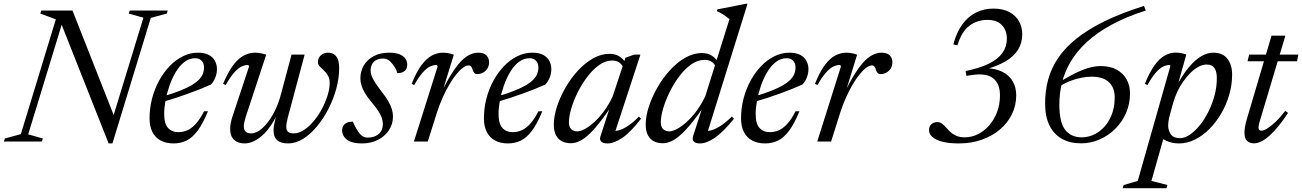

<svg xmlns="http://www.w3.org/2000/svg" viewBox="-42 -740 6809 1004"><path d="M560.5 -118 543 -108 708 -647.5 631.5 -669 636.5 -685H835L830 -669L746.5 -646.5L546 10H526L271 -634.5L287.5 -633.5L105.5 -37.5L182 -16L177 0H-21.5L-16.5 -16L67 -38.5L250 -639L169 -669L173.5 -685H337Z M978.5 -435.5Q947.5 -435.5 922 -415.8Q896.5 -396 877 -363.2Q857.5 -330.5 844 -291.5Q830.5 -252.5 823.5 -214Q816.5 -175.5 816.5 -145Q816.5 -93 836.5 -71Q856.5 -49 890.5 -49Q915 -49 937.5 -58.8Q960 -68.5 981.8 -92.2Q1003.5 -116 1025 -158H1045.5Q1018.5 -92.5 991 -56Q963.5 -19.5 933 -4.8Q902.5 10 865.5 10Q826.5 10 798.5 -5Q770.5 -20 755.2 -49.2Q740 -78.5 740 -121Q740 -174 753 -224.2Q766 -274.5 789.8 -318Q813.5 -361.5 845.2 -394.5Q877 -427.5 914.8 -446Q952.5 -464.5 993 -464.5Q1028 -464.5 1050 -452.8Q1072 -441 1082.2 -421.2Q1092.5 -401.5 1092.5 -378.5Q1092.5 -357 1084.2 -335.2Q1076 -313.5 1061 -298Q1037 -287 1007.5 -275.2Q978 -263.5 945.2 -251.5Q912.5 -239.5 878 -228.2Q843.5 -217 809 -207L811 -236Q862.5 -251 899.5 -265.8Q936.5 -280.5 960.8 -295Q985 -309.5 999 -324.2Q1013 -339 1019 -354.5Q1025 -370 1025 -386Q1025 -401 1019.5 -412Q1014 -423 1003.8 -429.2Q993.5 -435.5 978.5 -435.5Z M1482.5 -454.5H1551L1462.5 -123.5Q1459 -109 1457 -97.5Q1455 -86 1455 -77Q1455 -59 1464.2 -50.8Q1473.5 -42.5 1493 -42.5Q1521 -42.5 1548 -60.5Q1575 -78.5 1599.2 -107.5Q1623.5 -136.5 1642 -171.8Q1660.5 -207 1671.2 -241.8Q1682 -276.5 1682 -305.5Q1682 -329 1672.8 -344.8Q1663.5 -360.5 1651.2 -372Q1639 -383.5 1629.8 -393Q1620.5 -402.5 1620.5 -414Q1620.5 -438 1636.2 -451.2Q1652 -464.5 1673.5 -464.5Q1692 -464.5 1705.2 -455.5Q1718.5 -446.5 1725 -428.8Q1731.5 -411 1731.5 -383.5Q1731.5 -332 1716.8 -277.2Q1702 -222.5 1675.8 -171.2Q1649.5 -120 1615.5 -79Q1581.5 -38 1542.8 -14Q1504 10 1465 10Q1427.5 10 1408 -6.2Q1388.5 -22.5 1388.5 -58.5Q1388.5 -71 1391 -86Q1393.5 -101 1398 -118.5L1414 -177H1421.5Q1403 -128 1380.2 -92.8Q1357.5 -57.5 1333 -34.8Q1308.5 -12 1284 -1Q1259.5 10 1237 10Q1202.5 10 1182 -9Q1161.5 -28 1161.5 -66Q1161.5 -94.5 1174 -132L1260.5 -392.5Q1260 -395.5 1258.2 -397.8Q1256.5 -400 1252.5 -400Q1237 -400 1219.5 -391.2Q1202 -382.5 1181.8 -359.8Q1161.5 -337 1138.5 -295.5L1124.5 -301.5Q1144 -348 1164 -379.5Q1184 -411 1204.8 -429.5Q1225.5 -448 1247.5 -456.2Q1269.5 -464.5 1292 -464.5Q1303 -464.5 1312.5 -463Q1322 -461.5 1331.2 -459.5Q1340.5 -457.5 1350 -454L1243 -129Q1238 -113 1235.5 -100.8Q1233 -88.5 1233 -79Q1233 -60 1243 -51.2Q1253 -42.5 1271.5 -42.5Q1299.5 -42.5 1330 -69.8Q1360.5 -97 1387 -144.8Q1413.5 -192.5 1429 -254Z M1803 -104Q1808 -93 1813.8 -81Q1819.5 -69 1831.5 -51.5Q1843.5 -33.5 1855.5 -27Q1867.5 -20.5 1880.5 -20.5Q1904 -20.5 1922 -28.8Q1940 -37 1950 -53Q1960 -69 1960 -91.5Q1960 -106.5 1954.8 -122.5Q1949.5 -138.5 1936.8 -158.5Q1924 -178.5 1901 -205.5Q1878.5 -232.5 1865.8 -254.2Q1853 -276 1847.8 -294.5Q1842.5 -313 1842.5 -330.5Q1842.5 -367.5 1860.5 -398Q1878.5 -428.5 1912.2 -446.5Q1946 -464.5 1992.5 -464.5Q2026.5 -464.5 2047.5 -456Q2068.5 -447.5 2078 -433.2Q2087.5 -419 2087.5 -400.5Q2087.5 -388 2081.8 -378.2Q2076 -368.5 2064.5 -363Q2053 -357.5 2035.5 -357.5Q2033 -369.5 2027.5 -379.5Q2022 -389.5 2011 -404.5Q2000 -419.5 1987.5 -426.8Q1975 -434 1961.5 -434Q1931 -434 1913.5 -417.5Q1896 -401 1896 -371Q1896 -358.5 1901.2 -343.8Q1906.5 -329 1919 -309.2Q1931.5 -289.5 1953.5 -261Q1975.5 -233.5 1988.5 -210.8Q2001.5 -188 2007.2 -168.8Q2013 -149.5 2013 -131.5Q2013 -91 1991.8 -59Q1970.5 -27 1934 -8.5Q1897.5 10 1851 10Q1814.5 10 1791.5 0.8Q1768.5 -8.5 1757.8 -24.2Q1747 -40 1747 -58Q1747 -72 1753.5 -82.5Q1760 -93 1772.5 -98.5Q1785 -104 1803 -104Z M2246.5 -392.5Q2246 -395 2244.2 -397.5Q2242.5 -400 2238.5 -400Q2223 -400 2205.2 -391.2Q2187.5 -382.5 2167.5 -359.8Q2147.5 -337 2124 -295.5L2110.5 -301.5Q2135.5 -364 2162 -399.5Q2188.5 -435 2216.8 -449.8Q2245 -464.5 2274.5 -464.5Q2285 -464.5 2294.2 -463.2Q2303.5 -462 2312.8 -459.8Q2322 -457.5 2331 -454L2273 -266H2270.5Q2307.5 -340 2339 -383.5Q2370.5 -427 2399.8 -445.8Q2429 -464.5 2458.5 -464.5Q2488 -464.5 2501.8 -450.2Q2515.5 -436 2515.5 -414Q2515.5 -396 2506.8 -382Q2498 -368 2484 -360.2Q2470 -352.5 2453.5 -352.5Q2444.5 -352.5 2439 -357.8Q2433.5 -363 2429.5 -375Q2426 -387.5 2421.2 -392.8Q2416.5 -398 2408.5 -398Q2395.5 -398 2378.8 -385.8Q2362 -373.5 2343.8 -351Q2325.5 -328.5 2307.5 -297.8Q2289.5 -267 2272.8 -229.8Q2256 -192.5 2242.5 -150.5L2195 0H2122.5Z M2727 -435.5Q2696 -435.5 2670.5 -415.8Q2645 -396 2625.5 -363.2Q2606 -330.5 2592.5 -291.5Q2579 -252.5 2572 -214Q2565 -175.5 2565 -145Q2565 -93 2585 -71Q2605 -49 2639 -49Q2663.5 -49 2686 -58.8Q2708.5 -68.5 2730.2 -92.2Q2752 -116 2773.5 -158H2794Q2767 -92.5 2739.5 -56Q2712 -19.5 2681.5 -4.8Q2651 10 2614 10Q2575 10 2547 -5Q2519 -20 2503.8 -49.2Q2488.5 -78.5 2488.5 -121Q2488.5 -174 2501.5 -224.2Q2514.5 -274.5 2538.2 -318Q2562 -361.5 2593.8 -394.5Q2625.5 -427.5 2663.2 -446Q2701 -464.5 2741.5 -464.5Q2776.5 -464.5 2798.5 -452.8Q2820.5 -441 2830.8 -421.2Q2841 -401.5 2841 -378.5Q2841 -357 2832.8 -335.2Q2824.5 -313.5 2809.5 -298Q2785.5 -287 2756 -275.2Q2726.5 -263.5 2693.8 -251.5Q2661 -239.5 2626.5 -228.2Q2592 -217 2557.5 -207L2559.5 -236Q2611 -251 2648 -265.8Q2685 -280.5 2709.2 -295Q2733.5 -309.5 2747.5 -324.2Q2761.5 -339 2767.5 -354.5Q2773.5 -370 2773.5 -386Q2773.5 -401 2768 -412Q2762.5 -423 2752.2 -429.2Q2742 -435.5 2727 -435.5Z M3097.5 -25.5 3152.5 -196H3163Q3122.5 -135.5 3090.8 -95.8Q3059 -56 3033 -33Q3007 -10 2985.2 -0.5Q2963.5 9 2943.5 9Q2917 9 2896.8 -1.2Q2876.5 -11.5 2865.2 -33Q2854 -54.5 2854 -88Q2854 -131 2870 -181Q2886 -231 2914 -280Q2942 -329 2979 -369.5Q3016 -410 3058.5 -434.2Q3101 -458.5 3145 -458.5Q3174 -458.5 3194.8 -446.2Q3215.5 -434 3232 -409.5L3217 -387Q3210 -404 3195.2 -413.8Q3180.5 -423.5 3159 -423.5Q3124.5 -423.5 3091.5 -400.2Q3058.5 -377 3029.8 -339.2Q3001 -301.5 2979.2 -257.8Q2957.5 -214 2945.2 -172.5Q2933 -131 2933 -100.5Q2933 -75.5 2945.5 -64.2Q2958 -53 2977.5 -53Q2993 -53 3016.2 -65.5Q3039.5 -78 3065.5 -101.5Q3091.5 -125 3116.8 -159.2Q3142 -193.5 3162 -236.5L3228.5 -438L3274.5 -454.5H3307L3170.5 -38L3161.5 -56Q3177 -53 3198.8 -60Q3220.5 -67 3246.2 -84.8Q3272 -102.5 3299 -130.5L3310 -119Q3253.5 -46.5 3211 -18.2Q3168.5 10 3134.5 10Q3112 10 3102 0.2Q3092 -9.5 3097.5 -25.5Z M3703.5 -384Q3696.5 -404.5 3681 -415.8Q3665.5 -427 3643 -427Q3606 -427 3572.2 -403Q3538.5 -379 3509.5 -340.2Q3480.5 -301.5 3459 -257.2Q3437.5 -213 3425.5 -171.8Q3413.5 -130.5 3413.5 -101.5Q3413.5 -76 3426 -64.5Q3438.5 -53 3458 -53Q3471.5 -53 3489.8 -61.2Q3508 -69.5 3528.8 -85.5Q3549.5 -101.5 3570.8 -124Q3592 -146.5 3611.2 -175Q3630.5 -203.5 3646 -236.5L3772.5 -640Q3763.5 -647.5 3753.8 -654.5Q3744 -661.5 3732.5 -668.5Q3721 -675.5 3706.5 -682L3709.5 -691L3859 -720.5H3867L3654.5 -38L3644.5 -56Q3660 -53 3681.8 -60Q3703.5 -67 3729.8 -84.5Q3756 -102 3785 -130.5L3796 -119Q3738.5 -48.5 3695.8 -19.2Q3653 10 3618 10Q3595 10 3585.8 -0.2Q3576.5 -10.5 3583 -30.5L3636.5 -196H3647Q3605.5 -134 3572.5 -94Q3539.5 -54 3513.2 -31.5Q3487 -9 3465 0Q3443 9 3424 9Q3397.5 9 3377.2 -1.2Q3357 -11.5 3345.8 -33.2Q3334.5 -55 3334.5 -89Q3334.5 -131 3350.5 -181Q3366.5 -231 3394.5 -280.5Q3422.5 -330 3459.8 -371.2Q3497 -412.5 3540.2 -437.5Q3583.5 -462.5 3629.5 -462.5Q3659 -462.5 3680.5 -448.8Q3702 -435 3718 -408Z M4071.5 -435.5Q4040.5 -435.5 4015 -415.8Q3989.5 -396 3970 -363.2Q3950.5 -330.5 3937 -291.5Q3923.5 -252.5 3916.5 -214Q3909.5 -175.5 3909.5 -145Q3909.5 -93 3929.5 -71Q3949.5 -49 3983.5 -49Q4008 -49 4030.5 -58.8Q4053 -68.5 4074.8 -92.2Q4096.5 -116 4118 -158H4138.5Q4111.5 -92.5 4084 -56Q4056.5 -19.5 4026 -4.8Q3995.5 10 3958.5 10Q3919.5 10 3891.5 -5Q3863.5 -20 3848.2 -49.2Q3833 -78.5 3833 -121Q3833 -174 3846 -224.2Q3859 -274.5 3882.8 -318Q3906.5 -361.5 3938.2 -394.5Q3970 -427.5 4007.8 -446Q4045.5 -464.5 4086 -464.5Q4121 -464.5 4143 -452.8Q4165 -441 4175.2 -421.2Q4185.5 -401.5 4185.5 -378.5Q4185.5 -357 4177.2 -335.2Q4169 -313.5 4154 -298Q4130 -287 4100.5 -275.2Q4071 -263.5 4038.2 -251.5Q4005.5 -239.5 3971 -228.2Q3936.5 -217 3902 -207L3904 -236Q3955.5 -251 3992.5 -265.8Q4029.5 -280.5 4053.8 -295Q4078 -309.5 4092 -324.2Q4106 -339 4112 -354.5Q4118 -370 4118 -386Q4118 -401 4112.5 -412Q4107 -423 4096.8 -429.2Q4086.5 -435.5 4071.5 -435.5Z M4355.5 -392.5Q4355 -395 4353.2 -397.5Q4351.5 -400 4347.5 -400Q4332 -400 4314.2 -391.2Q4296.5 -382.5 4276.5 -359.8Q4256.5 -337 4233 -295.5L4219.5 -301.5Q4244.5 -364 4271 -399.5Q4297.5 -435 4325.8 -449.8Q4354 -464.5 4383.5 -464.5Q4394 -464.5 4403.2 -463.2Q4412.5 -462 4421.8 -459.8Q4431 -457.5 4440 -454L4382 -266H4379.5Q4416.5 -340 4448 -383.5Q4479.5 -427 4508.8 -445.8Q4538 -464.5 4567.5 -464.5Q4597 -464.5 4610.8 -450.2Q4624.5 -436 4624.5 -414Q4624.5 -396 4615.8 -382Q4607 -368 4593 -360.2Q4579 -352.5 4562.5 -352.5Q4553.5 -352.5 4548 -357.8Q4542.5 -363 4538.5 -375Q4535 -387.5 4530.2 -392.8Q4525.5 -398 4517.5 -398Q4504.5 -398 4487.8 -385.8Q4471 -373.5 4452.8 -351Q4434.5 -328.5 4416.5 -297.8Q4398.5 -267 4381.8 -229.8Q4365 -192.5 4351.5 -150.5L4304 0H4231.5Z M5003.5 -22Q5039 -22 5071.8 -38.2Q5104.5 -54.5 5130.5 -84.2Q5156.5 -114 5171.8 -154Q5187 -194 5187 -241Q5187 -302 5152 -330.2Q5117 -358.5 5043 -348L5011 -343.5L5007.5 -368.5Q5081 -383.5 5128.8 -407Q5176.5 -430.5 5199.8 -463.2Q5223 -496 5223 -538Q5223 -581 5197.2 -608.5Q5171.5 -636 5121.5 -636Q5069 -636 5028 -606.2Q4987 -576.5 4964.5 -503L4943 -507.5Q4959.5 -570.5 4989.8 -612Q5020 -653.5 5061.5 -674.2Q5103 -695 5152.5 -695Q5203 -695 5236.5 -676.8Q5270 -658.5 5286.8 -628.2Q5303.5 -598 5303.5 -561Q5303.5 -515.5 5282 -480.8Q5260.5 -446 5218 -420.5Q5175.5 -395 5111 -377L5107 -384Q5163 -383 5199.5 -364.5Q5236 -346 5254 -314.2Q5272 -282.5 5272 -241.5Q5272 -189 5249.8 -143.2Q5227.5 -97.5 5187.2 -63.2Q5147 -29 5092 -9.5Q5037 10 4971 10Q4921.5 10 4886.8 1.2Q4852 -7.5 4834 -23.2Q4816 -39 4816 -59.5Q4816 -79.5 4828.5 -90.5Q4841 -101.5 4859 -101.5Q4873 -101.5 4883.8 -93.5Q4894.5 -85.5 4904.8 -73.8Q4915 -62 4927.8 -50Q4940.5 -38 4958.5 -30Q4976.5 -22 5003.5 -22Z M5940 -709 5949.5 -685Q5846 -652 5769.8 -610.2Q5693.5 -568.5 5641.2 -520.2Q5589 -472 5557.2 -418.5Q5525.5 -365 5511.5 -308.5Q5497.5 -252 5497.5 -194Q5497.5 -99.5 5528.2 -60.8Q5559 -22 5613.5 -22Q5661 -22 5700.5 -48.8Q5740 -75.5 5763.5 -122.8Q5787 -170 5787 -231Q5787 -281 5757 -310Q5727 -339 5666 -339Q5640.5 -339 5611.5 -333.2Q5582.5 -327.5 5554 -316.5Q5525.5 -305.5 5501 -289L5483.5 -301.5Q5526.5 -329 5560.8 -347Q5595 -365 5622.2 -375.5Q5649.5 -386 5671.8 -390.2Q5694 -394.5 5713 -394.5Q5763.5 -394.5 5797.8 -375.5Q5832 -356.5 5849.5 -324.2Q5867 -292 5867 -252Q5867 -196.5 5846.2 -149Q5825.5 -101.5 5789.5 -66Q5753.5 -30.5 5707.5 -10.5Q5661.5 9.5 5611 9.5Q5553 9.5 5511 -14Q5469 -37.5 5446 -83.8Q5423 -130 5423 -199.5Q5423 -264 5438.8 -323Q5454.5 -382 5490.5 -435.8Q5526.5 -489.5 5586.5 -537.8Q5646.5 -586 5733.8 -628.8Q5821 -671.5 5940 -709Z M6075 -138Q6070 -118.5 6068.2 -105.8Q6066.5 -93 6066.5 -85Q6066.5 -57 6080.8 -37.2Q6095 -17.5 6128 -17.5Q6152.5 -17.5 6179.5 -35.5Q6206.5 -53.5 6231.8 -84.8Q6257 -116 6277 -156Q6297 -196 6309 -240.8Q6321 -285.5 6321 -330Q6321 -367.5 6308 -385Q6295 -402.5 6267.5 -402.5Q6246.5 -402.5 6225 -390.8Q6203.5 -379 6183 -358.8Q6162.5 -338.5 6144.8 -313Q6127 -287.5 6114 -259.5Q6101 -231.5 6093.5 -205ZM6011.5 -44.5 6048.5 -39.5 5979 206 6063 227.5 6057.5 244H5828.5L5834 227.5L5907.5 206L6077.5 -392.5Q6078.5 -396 6077.2 -398Q6076 -400 6072.5 -400Q6057 -400 6039.2 -391.2Q6021.5 -382.5 6001.5 -359.8Q5981.5 -337 5958.5 -295.5L5944.5 -301.5Q5970 -364 5996 -399.5Q6022 -435 6049.5 -450Q6077 -465 6105.5 -465Q6121 -465 6134.5 -462.2Q6148 -459.5 6161.5 -455L6109 -268.5L6104 -278.5Q6140 -347 6174.2 -387.8Q6208.5 -428.5 6240.5 -446.5Q6272.5 -464.5 6300.5 -464.5Q6352.5 -464.5 6376.8 -432.2Q6401 -400 6401 -351Q6401 -297.5 6386 -245.2Q6371 -193 6344.2 -147Q6317.5 -101 6282.5 -65.8Q6247.5 -30.5 6206.8 -10.2Q6166 10 6123.5 10Q6087 10 6056.2 -4Q6025.5 -18 6011.5 -44.5Z M6481.5 -419.5 6490 -454.5H6747.5L6740 -419.5ZM6546.5 -109.5Q6544 -100.5 6542.2 -93.8Q6540.5 -87 6539.8 -82Q6539 -77 6539 -73Q6539 -64.5 6543 -60.5Q6547 -56.5 6554 -56.5Q6565 -56.5 6583.5 -67.5Q6602 -78.5 6626.5 -101.2Q6651 -124 6678.5 -160L6693.5 -150Q6666.5 -108.5 6641.8 -78.5Q6617 -48.5 6594.8 -29Q6572.5 -9.5 6552.5 0Q6532.5 9.5 6514.5 9.5Q6493 9.5 6479.2 -3.2Q6465.5 -16 6465.5 -46.5Q6465.5 -59 6468.2 -76.5Q6471 -94 6479.5 -122.5L6607 -553.5H6679.5Z"/></svg>

Font: Newsreader 36pt
Style: Italic
Weight: 400
Italic angle: -17°
Designer: Hugues Gentile
Foundry: Production Type
Version: Version 1.003